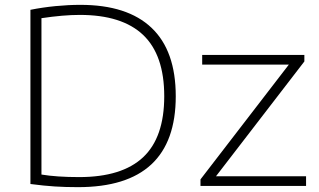

<svg xmlns="http://www.w3.org/2000/svg" viewBox="-20 -767 1314 792"><path d="M105.5 -8V-726.5Q155 -736.5 208.8 -741.8Q262.5 -747 311.5 -747Q505.5 -747 605.2 -652.2Q705 -557.5 705 -370Q705 5 302 5Q250 5 206.2 2.2Q162.5 -0.5 105.5 -8ZM657.5 -370Q657.5 -540 570.5 -622.8Q483.5 -705.5 309 -705.5Q241.5 -705.5 151 -692V-47Q214 -36.5 306.5 -36.5Q483 -36.5 570.2 -118.2Q657.5 -200 657.5 -370ZM871 -40H1242.5V0H807V-27L1171.5 -500.5H814V-540.5H1235.5V-513.5Z"/></svg>

Font: Encode Sans Expanded ExtraLight
Style: Regular
Weight: 275
Width: 7
Designer: Multiple Designers
Foundry: Impallari Type
Version: Version 2.000